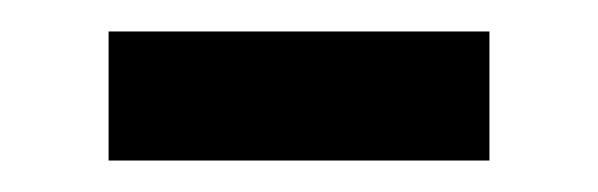

<svg xmlns="http://www.w3.org/2000/svg" viewBox="-20 -358 380 122"><path d="M49 -338H291V-256H49Z"/></svg>

Font: guzrati15
Style: Regular
Weight: 400
Designer: Jelle Bosma - Monotype Design Team
Foundry: Monotype Imaging Inc.
Version: Version 2.006